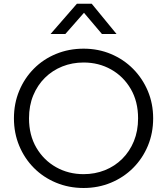

<svg xmlns="http://www.w3.org/2000/svg" viewBox="-20 -970 876 1006"><path d="M418 15Q340.5 15 273.8 -12.8Q207 -40.5 157.8 -90Q108.5 -139.5 80.8 -206Q53 -272.5 53 -350Q53 -428 80.8 -494.5Q108.5 -561 157.8 -610.5Q207 -660 273.8 -687.5Q340.5 -715 418 -715Q495 -715 561.5 -687Q628 -659 677.5 -609Q727 -559 754.8 -492.8Q782.5 -426.5 782.5 -350Q782.5 -272.5 754.8 -206Q727 -139.5 677.5 -90Q628 -40.5 561.5 -12.8Q495 15 418 15ZM418 -57.5Q477.5 -57.5 529.5 -78.2Q581.5 -99 620.5 -137.8Q659.5 -176.5 681.5 -230.2Q703.5 -284 703.5 -350Q703.5 -438 665.2 -503.8Q627 -569.5 562.2 -606Q497.5 -642.5 418 -642.5Q358.5 -642.5 306.5 -621.8Q254.5 -601 215.5 -562.5Q176.5 -524 154.2 -470.2Q132 -416.5 132 -350Q132 -262 170.5 -196.2Q209 -130.5 273.8 -94Q338.5 -57.5 418 -57.5ZM245 -792 383 -950.5H460.5L590.5 -792H514L420 -903L322.5 -792Z"/></svg>

Font: Geologica Thin Roman ExtraLight
Style: Regular
Weight: 250
Version: Version 1.010;gftools[0.9.28]